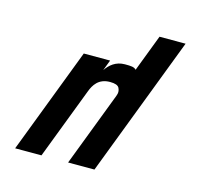

<svg xmlns="http://www.w3.org/2000/svg" viewBox="-95 -578 873 836"><g transform="rotate(15 342.0 -160.0)"><path d="M409.8 -321C368.1 -321 342.2 -297.5 324.8 -272L343.1 -320H224.4L42.5 156H161.2L284.3 -166C295.4 -195.1 315.1 -230 367.5 -230C390 -230 403.7 -225 408.6 -215C418.2 -195.6 410.4 -182.1 404.3 -166L281.2 156H400L641.5 -476H524L460.6 -310C451.6 -320.3 437.7 -321 409.8 -321Z"/></g></svg>

Font: Din Kursivschrift
Style: Extended Italic
Weight: 400
Version: Version 1.089